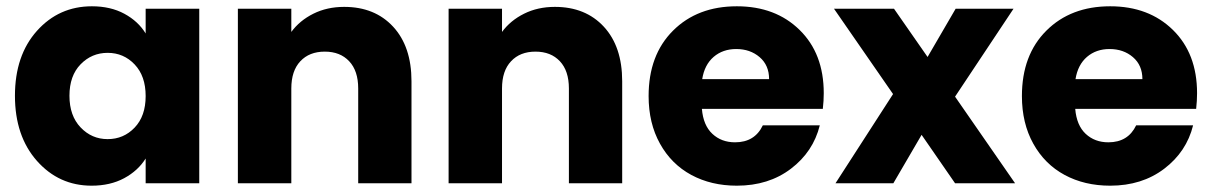

<svg xmlns="http://www.w3.org/2000/svg" viewBox="-20 -586 3876 614"><path d="M273.9 -565.9Q333.5 -565.9 377.7 -542Q421.9 -518.1 445.8 -479V-558.1H617.2V0H445.8V-79.1Q421.4 -40 377 -16.1Q332.5 7.8 272.9 7.8Q168.5 7.8 98.1 -71.5Q27.8 -150.9 27.8 -279.8Q27.8 -408.7 98.1 -487.3Q168.5 -565.9 273.9 -565.9ZM324.2 -417Q273.4 -417 237.8 -380.4Q202.1 -343.8 202.1 -279.8Q202.1 -215.8 237.8 -178.5Q273.4 -141.1 324.2 -141.1Q375.5 -141.1 410.6 -178Q445.8 -214.8 445.8 -278.8Q445.8 -342.8 410.6 -379.9Q375.5 -417 324.2 -417Z M1125.5 0V-303.2Q1125.5 -359.4 1096.7 -390.1Q1067.9 -420.9 1018.6 -420.9Q969.2 -420.9 940.4 -390.1Q911.6 -359.4 911.6 -303.2V0H740.7V-558.1H911.6V-483.9Q938.5 -520.5 982.2 -542.2Q1025.9 -564 1080.6 -564Q1178.7 -564 1237.3 -500.5Q1295.9 -437 1295.9 -326.2V0Z M1799.3 0V-303.2Q1799.3 -359.4 1770.5 -390.1Q1741.7 -420.9 1692.4 -420.9Q1643.1 -420.9 1614.3 -390.1Q1585.4 -359.4 1585.4 -303.2V0H1414.6V-558.1H1585.4V-483.9Q1612.3 -520.5 1656 -542.2Q1699.7 -564 1754.4 -564Q1852.5 -564 1911.1 -500.5Q1969.7 -437 1969.7 -326.2V0Z M2334.5 -429.2Q2291.5 -429.2 2262.2 -404.1Q2232.9 -378.9 2225.6 -333H2439.5Q2439.5 -377.4 2409.2 -403.3Q2378.9 -429.2 2334.5 -429.2ZM2601.6 -185.1Q2580.6 -100.6 2509.3 -46.4Q2438 7.8 2336.4 7.8Q2254.4 7.8 2190.7 -26.6Q2127 -61 2090.6 -126.5Q2054.2 -191.9 2054.2 -278.8Q2054.2 -410.2 2132.3 -488Q2210.4 -565.9 2336.4 -565.9Q2460 -565.9 2537.1 -490.2Q2614.3 -414.6 2614.3 -288.1Q2614.3 -263.7 2611.3 -237.8H2224.6Q2229 -185.1 2258.1 -158Q2287.1 -130.9 2330.6 -130.9Q2393.6 -130.9 2419.4 -185.1Z M3034.2 0 2927.2 -154.8 2836.9 0H2651.9L2835.9 -285.2L2647 -558.1H2838.9L2946.3 -403.8L3036.1 -558.1H3221.2L3034.2 -276.9L3226.1 0Z M3528.3 -429.2Q3485.4 -429.2 3456.1 -404.1Q3426.8 -378.9 3419.4 -333H3633.3Q3633.3 -377.4 3603 -403.3Q3572.8 -429.2 3528.3 -429.2ZM3795.4 -185.1Q3774.4 -100.6 3703.1 -46.4Q3631.8 7.8 3530.3 7.8Q3448.2 7.8 3384.5 -26.6Q3320.8 -61 3284.4 -126.5Q3248 -191.9 3248 -278.8Q3248 -410.2 3326.2 -488Q3404.3 -565.9 3530.3 -565.9Q3653.8 -565.9 3731 -490.2Q3808.1 -414.6 3808.1 -288.1Q3808.1 -263.7 3805.2 -237.8H3418.5Q3422.9 -185.1 3451.9 -158Q3481 -130.9 3524.4 -130.9Q3587.4 -130.9 3613.3 -185.1Z"/></svg>

Font: SVN-Poppins
Style: Bold
Weight: 700
Designer: Ninad Kale (Devanagari), Jonny Pinhorn (Latin)
Foundry: Indian Type Foundry
Version: Version 3.200;PS 1.000;hotconv 16.6.54;makeotf.lib2.5.65590